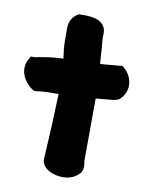

<svg xmlns="http://www.w3.org/2000/svg" viewBox="-72 -637 535 700"><g transform="rotate(10 195.5 -286.5)"><path d="M11 -390C-15 -344 20 -296 52 -280L78 -283C96 -285 118 -284 141 -285C137 -152 133 -102 130 -46V-43C129 -12 160 4 187 9C216 15 250 9 270 -15L273 -18L275 -23C282 -42 276 -58 276 -62C276 -124 277 -177 277 -288V-292C298 -294 320 -296 340 -298C341 -298 358 -301 364 -306C405 -344 388 -396 361 -419L353 -426L342 -425C342 -425 326 -423 320 -423H318C301 -421 287 -420 271 -419C270 -432 269 -446 268 -460C268 -478 264 -501 264 -517V-522C264 -524 268 -544 255 -561V-562H254C238 -581 209 -585 170 -584H164L159 -581C140 -570 130 -549 130 -528V-483C130 -458 133 -437 136 -415C132 -415 125 -414 119 -414C98 -413 70 -409 47 -405L35 -402H18Z"/></g></svg>

Font: Vapor
Style: Blk
Weight: 900
Foundry: Cannot Into Space Fonts
Version: Version 0.179